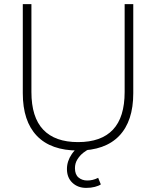

<svg xmlns="http://www.w3.org/2000/svg" viewBox="-20 -725 760 935"><path d="M360 8Q228 8 159.5 -63.5Q91 -135 91 -271V-705H133V-277Q133 -154 190.5 -93.5Q248 -33 360 -33Q473 -33 530 -93.5Q587 -154 587 -277V-705H629V-271Q629 -135 560.5 -63.5Q492 8 360 8ZM400 190Q359 190 332.5 165Q306 140 306 98Q306 60 329.5 25.5Q353 -9 396 -31L417 0Q402 6 385.5 19Q369 32 357 51Q345 70 345 94Q345 125 362.5 139.5Q380 154 405 154Q418 154 431 151Q444 148 458 141L471 173Q461 180 442 185Q423 190 400 190Z"/></svg>

Font: Nunito Sans 12pt ExtraLight 12pt ExtraLight
Style: Regular
Weight: 250
Version: Version 3.101;gftools[0.9.27]